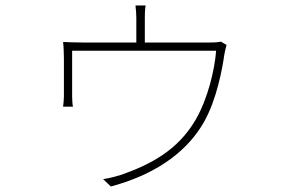

<svg xmlns="http://www.w3.org/2000/svg" viewBox="-20 -623 1040 700"><path d="M786 -471C780 -470 769 -468 743 -468H508V-557C508 -567 508 -588 511 -603H474C476 -588 477 -567 477 -557V-468H283C257 -468 229 -469 210 -470C212 -454 213 -426 213 -410V-271C213 -260 211 -242 210 -234H246C244 -242 243 -260 243 -271V-438H768C763 -372 739 -265 693 -186C628 -75 530 -24 423 14C407 19 379 27 356 30L384 57C570 7 671 -86 723 -177C770 -259 791 -374 798 -425C801 -440 804 -453 806 -459Z"/></svg>

Font: Noto Sans Japanese Thin
Style: Regular
Weight: 100
Designer: Ryoko NISHIZUKA (kana & ideographs); Paul D. Hunt (Latin, Greek & Cyrillic); Wenlong ZHANG (bopomofo); Sandoll Communica
Foundry: Adobe Systems Incorporated
Version: Version 1.000;PS 1;hotconv 1.0.78;makeotf.lib2.5.61930